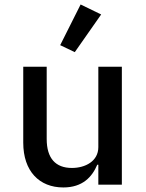

<svg xmlns="http://www.w3.org/2000/svg" viewBox="-20 -808 640 840"><path d="M410.2 0H513.1V-516H410.2V-164.4C410.2 -102.3 352.6 -73.2 294.7 -73.2C222.7 -73.2 184.3 -115.8 184.3 -199.9V-516H81.7V-183.9C81.7 -58.9 152 12.1 257.1 12.1C341.3 12.1 383.2 -34.1 405.5 -87.4H410.2ZM243.3 -610.4 307.2 -579.9 422.6 -744.7 332.7 -788.4Z"/></svg>

Font: Margiela Mono Medium
Style: Regular
Weight: 500
Designer: Mike Abbink, Paul van der Laan, Pieter van Rosmalen
Foundry: Bold Monday
Version: Version 2.003 2021